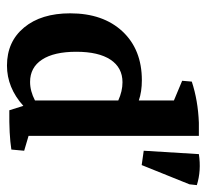

<svg xmlns="http://www.w3.org/2000/svg" viewBox="-41 -548 598 556"><g transform="rotate(90 258.0 -270.0)"><path d="M169.9 8.8Q100.6 8.8 59.6 -40.8Q18.6 -90.3 18.6 -174.3Q18.6 -269.5 71 -325.7Q123.5 -381.8 212.4 -381.8Q245.6 -381.8 271 -373V-474.6L213.9 -498.5L216.3 -526.4Q271 -544.4 335.4 -546.9H373.5V-53.7L416.5 -41L413.1 -3.9Q370.1 2.9 299.3 2L286.6 -38.6Q233.9 8.8 169.9 8.8ZM129.9 -191.9Q129.9 -127.4 152.6 -92.8Q175.3 -58.1 217.3 -58.1Q243.7 -58.1 271 -72.3V-313.5Q244.1 -325.7 218.3 -325.7Q175.8 -325.7 152.8 -291Q129.9 -256.3 129.9 -191.9ZM458 -381.3 416.5 -387.2 426.3 -546.9Q474.1 -554.2 516.1 -541L513.7 -519.5Z"/></g></svg>

Font: Markazi Text SemiBold
Style: Regular
Weight: 600
Designer: Borna Izadpanah (Arabic designer), Fiona Ross (Arabic design director) and Florian Runge (Latin designer)
Foundry: Borna Izadpanah and Florian Runge
Version: Version 1.001; ttfautohint (v1.8.3)